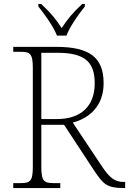

<svg xmlns="http://www.w3.org/2000/svg" viewBox="-20 -951 653 971"><path d="M268 -771H316C333 -816 378 -880 409 -918V-931H396C348 -887 322 -855 292 -809C262 -855 236 -887 188 -931H174V-918C205 -880 251 -816 268 -771ZM47 0H285V-25H251C202 -25 189 -35 189 -108V-320H304L455 -90C502 -20 519 0 607 0H613V-31H604C561 -31 535 -51 496 -109L348 -331C434 -354 504 -416 504 -530C504 -661 433 -714 264 -714H47V-689H84C133 -689 146 -679 146 -606V-108C146 -35 133 -25 84 -25H47ZM269 -349H189V-684H272C417 -684 459 -630 459 -529C459 -415 390 -349 269 -349Z"/></svg>

Font: Noto Serif Georgian ExtraLight
Style: Regular
Weight: 200
Designer: Monotype Design Team, Akaki Razmadze
Foundry: Google LLC
Version: Version 2.003